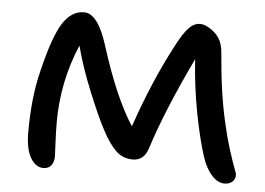

<svg xmlns="http://www.w3.org/2000/svg" viewBox="-43 -533 866 628"><g transform="rotate(5 390.0 -218.5)"><path d="M120.1 41Q94.7 41 77.9 12.2Q61 -16.6 61 -70.8Q61 -187 83 -273.9Q109.9 -386.7 138.4 -432.4Q167 -478 209 -478Q254.4 -478 286.1 -377Q338.9 -209 397 -120.1Q448.7 -271.5 513.2 -393.1Q535.6 -436.5 553 -454.8Q570.3 -473.1 589.8 -473.1Q609.9 -473.1 633.8 -454.1Q648.9 -441.9 657.5 -425.3Q666 -408.7 668 -378.9Q678.7 -247.6 701.2 -153.8Q710.4 -111.8 722.7 -73.2Q734.9 -34.7 742.4 -15.1Q750 4.4 750 8.8Q750 22.5 740.5 31.2Q731 40 714.8 40Q691.9 40 671.9 17.1Q651.9 -5.9 640.1 -43Q622.1 -98.6 606 -182.6Q589.8 -266.6 584 -356.9Q499 -179.7 459 -53.2Q445.8 -12.2 409.2 -12.2Q376 -12.2 353 -34.7Q330.1 -57.1 307.1 -101.1Q285.6 -141.1 252.9 -221.2Q220.2 -301.3 203.1 -368.2Q150.9 -246.1 150.9 -111.8Q150.9 -82.5 152.8 -44.4Q154.8 -6.3 154.8 0Q154.8 17.6 146.2 29.3Q137.7 41 120.1 41Z"/></g></svg>

Font: Shantell Sans Bouncy
Style: Regular
Weight: 400
Designer: Stephen Nixon, Anya Danilova, Shantell Martin
Foundry: Arrow Type
Version: Version 1.006;[9816181b4]